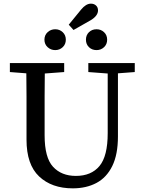

<svg xmlns="http://www.w3.org/2000/svg" viewBox="-20 -1015 787 1050"><path d="M463 -621V-670H717V-621L625 -614V-269Q625 -170 594 -107Q563 -44 507.5 -14.5Q452 15 378 15Q263 15 194 -50Q125 -115 125 -251V-360Q125 -423 125 -486.5Q125 -550 124 -614L34 -621V-670H331V-621L225 -613Q224 -551 224 -487.5Q224 -424 224 -360V-275Q224 -153 270 -103Q316 -53 395 -53Q479 -53 524 -107Q569 -161 569 -287V-613ZM282 -741Q258 -741 240.5 -757Q223 -773 223 -798Q223 -823 240.5 -839Q258 -855 282 -855Q306 -855 323 -839Q340 -823 340 -798Q340 -773 323 -757Q306 -741 282 -741ZM382 -851 356 -880 423 -962Q450 -995 477 -995Q494 -995 505 -985Q516 -975 516 -958Q516 -929 477 -905ZM508 -741Q483 -741 466.5 -757Q450 -773 450 -798Q450 -823 466.5 -839Q483 -855 508 -855Q532 -855 549 -839Q566 -823 566 -798Q566 -773 549 -757Q532 -741 508 -741Z"/></svg>

Font: Source Serif 4 SmText
Style: Regular
Weight: 400
Designer: Frank Grießhammer
Foundry: Adobe
Version: Version 4.005;hotconv 1.1.0;makeotfexe 2.6.0